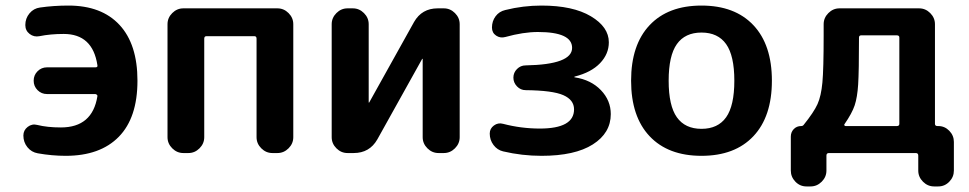

<svg xmlns="http://www.w3.org/2000/svg" viewBox="-20 -550 3482 690"><path d="M199 -92Q312 -92 330 -204Q331 -207 328 -209.5Q325 -212 322 -212H149Q129 -212 115 -226Q101 -240 101 -260Q101 -280 115 -294Q129 -308 149 -308H323Q332 -308 330 -316Q313 -428 209 -428Q161 -428 122 -420Q102 -416 86.5 -428Q71 -440 71 -460Q71 -484 86 -502Q101 -520 124 -523Q173 -530 226 -530Q345 -530 409.5 -460.5Q474 -391 474 -260Q474 -127 407 -58.5Q340 10 216 10Q167 10 116 1Q93 -3 78.5 -21Q64 -39 64 -63Q64 -82 79.5 -94Q95 -106 114 -101Q150 -92 199 -92Z M639 0Q616 0 599 -17Q582 -34 582 -57V-463Q582 -486 599 -503Q616 -520 639 -520H977Q1000 -520 1017 -503Q1034 -486 1034 -463V-57Q1034 -34 1017 -17Q1000 0 977 0H959Q936 0 919 -17Q902 -34 902 -57V-411Q902 -420 894 -420H722Q714 -420 714 -411V-57Q714 -34 697 -17Q680 0 657 0Z M1229 0Q1206 0 1189 -17Q1172 -34 1172 -57V-463Q1172 -486 1189 -503Q1206 -520 1229 -520H1248Q1271 -520 1288 -503Q1305 -486 1305 -463V-182L1306 -181L1307 -182L1468 -471Q1496 -520 1553 -520H1575Q1598 -520 1615 -503Q1632 -486 1632 -463V-57Q1632 -34 1615 -17Q1598 0 1575 0H1556Q1533 0 1516 -17Q1499 -34 1499 -57V-338L1498 -339L1497 -338L1336 -49Q1308 0 1251 0Z M1788 -6Q1767 -11 1753.5 -29Q1740 -47 1740 -70Q1740 -88 1755 -99Q1770 -110 1788 -105Q1853 -88 1920 -88Q2043 -88 2043 -157Q2043 -191 2004.5 -208Q1966 -225 1869 -226Q1851 -226 1838 -239.5Q1825 -253 1825 -271Q1825 -289 1838 -302Q1851 -315 1869 -315Q2036 -318 2036 -378Q2036 -435 1913 -435Q1861 -435 1796 -417Q1778 -412 1763 -422Q1748 -432 1748 -451Q1748 -474 1761 -491.5Q1774 -509 1796 -514Q1860 -530 1926 -530Q2039 -530 2103.5 -491.5Q2168 -453 2168 -398Q2168 -356 2136.5 -323Q2105 -290 2046 -275Q2044 -275 2044 -273Q2044 -272 2046 -272Q2104 -263 2139.5 -226Q2175 -189 2175 -140Q2175 -72 2110.5 -31Q2046 10 1926 10Q1856 10 1788 -6Z M2589.5 -391.5Q2560 -433 2501 -433Q2442 -433 2412.5 -391.5Q2383 -350 2383 -260Q2383 -170 2412.5 -128.5Q2442 -87 2501 -87Q2560 -87 2589.5 -128.5Q2619 -170 2619 -260Q2619 -350 2589.5 -391.5ZM2687.5 -60.5Q2621 10 2501 10Q2381 10 2314.5 -60.5Q2248 -131 2248 -260Q2248 -389 2314.5 -459.5Q2381 -530 2501 -530Q2621 -530 2687.5 -459.5Q2754 -389 2754 -260Q2754 -131 2687.5 -60.5Z M3015 -104Q3013 -102 3014.5 -99.5Q3016 -97 3019 -97H3203Q3212 -97 3212 -105V-415Q3212 -423 3203 -423H3075Q3067 -423 3067 -415Q3067 -293 3064 -246.5Q3061 -200 3051.5 -171.5Q3042 -143 3015 -104ZM2878 120Q2855 120 2838.5 103Q2822 86 2822 63V-59Q2822 -75 2832.5 -86Q2843 -97 2859 -97Q2865 -97 2868 -101Q2905 -147 2918 -176Q2931 -205 2935.5 -253.5Q2940 -302 2940 -423V-463Q2940 -486 2957 -503Q2974 -520 2997 -520H3283Q3306 -520 3323 -503Q3340 -486 3340 -463V-105Q3340 -97 3349 -97H3352Q3375 -97 3391.5 -80Q3408 -63 3408 -40V63Q3408 86 3391.5 103Q3375 120 3352 120H3337Q3314 120 3297 103Q3280 86 3280 63V9Q3280 0 3271 0H2959Q2950 0 2950 9V63Q2950 86 2933 103Q2916 120 2893 120Z"/></svg>

Font: Rounded Mplus 1c Bold
Style: Bold
Weight: 700
Version: Version 1.059.20150529